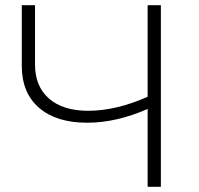

<svg xmlns="http://www.w3.org/2000/svg" viewBox="-20 -720 766 740"><path d="M600 -700V0H549V-300Q428 -247 316 -247Q197 -247 130.5 -304.5Q64 -362 64 -466V-700H115V-471Q115 -387 169 -340Q223 -293 320 -293Q427 -293 549 -347V-700Z"/></svg>

Font: Montserrat Alternates Light
Style: Regular
Weight: 300
Designer: Julieta Ulanovsky
Foundry: Julieta Ulanovsky
Version: Version 7.200